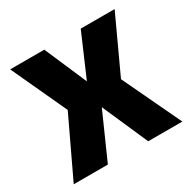

<svg xmlns="http://www.w3.org/2000/svg" viewBox="-119 -607 715 721"><g transform="rotate(-30 239.0 -246.5)"><path d="M326 0 239 -198 151 0H3L123 -253L12 -493H160L239 -310L318 -493H465L354 -253L474 0Z"/></g></svg>

Font: exo2condensed_b
Style: Bold
Weight: 700
Width: 3
Designer: Natanael Gama
Version: Version 1.001;PS 001.001;hotconv 1.0.70;makeotf.lib2.5.58329